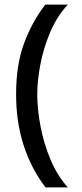

<svg xmlns="http://www.w3.org/2000/svg" viewBox="-20 -725 355 835"><path d="M275 90H178Q116 9 83 -92.5Q50 -194 50 -315Q50 -444 85 -537.5Q120 -631 177 -705H275Q229 -656 199.5 -587.5Q170 -519 156 -447Q142 -375 142 -315Q142 -252 156 -177Q170 -102 199.5 -31.5Q229 39 275 90Z"/></svg>

Font: Kulim Park SemiBold
Style: Regular
Weight: 600
Designer: Noponies / Dale Sattler
Foundry: Noponies
Version: Version 1.000; ttfautohint (v1.8.3)